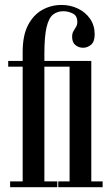

<svg xmlns="http://www.w3.org/2000/svg" viewBox="-20 -776 466 796"><path d="M22 0V-24H74V-499.5H14V-523.5H74V-561.5Q74 -629 96.2 -671.8Q118.5 -714.5 155.2 -735Q192 -755.5 235.5 -755.5Q271.5 -755.5 303 -740.5Q334.5 -725.5 353.5 -698Q372.5 -670.5 372.5 -633.5Q372.5 -603 357.5 -590.5Q342.5 -578 324.5 -578Q306.5 -578 292.8 -589Q279 -600 279 -623.5Q279 -637.5 284.5 -646.8Q290 -656 295.2 -664.5Q300.5 -673 300.5 -685Q300.5 -711 281.5 -720.2Q262.5 -729.5 242.5 -729.5Q218 -729.5 200.2 -715.8Q182.5 -702 173.2 -663.8Q164 -625.5 164 -553.5V-523.5H358.5V-24H405.5V0H221.5V-24H268.5V-499.5H164V-24H217.5V0Z"/></svg>

Font: Imbue 50pt Medium
Style: Regular
Weight: 500
Designer: Tyler Finck
Foundry: Etcetera Type Company
Version: Version 1.102; ttfautohint (v1.8.3)